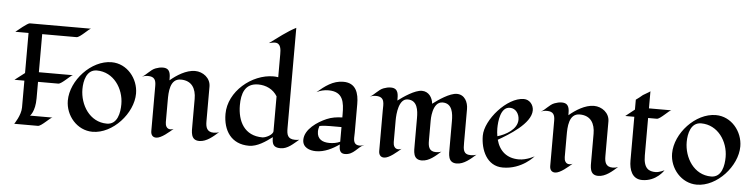

<svg xmlns="http://www.w3.org/2000/svg" viewBox="-49 -1077 5236 1331"><g transform="rotate(5 2569.5 -411.5)"><path d="M123 -703C108 -703 44 -649 28 -636H120V-357C97 -340 74 -322 51 -304H120V-117C120 -63 76 0 76 0H241C265 0 322 -65 336 -66H180C180 -66 215 -96 215 -189V-304H356C380 -304 437 -369 452 -371H215V-636H454C478 -636 535 -701 549 -703Z M899 -282C899 -386 820 -484 712 -484C570 -484 432 -333 432 -193C432 -89 513 8 621 8C762 8 899 -145 899 -282ZM804 -200C804 -142 790 -57 715 -57C595 -57 526 -172 526 -281C526 -338 543 -418 615 -418C732 -418 804 -308 804 -200Z M1496 -66C1484 -61 1472 -59 1459 -59C1410 -59 1402 -93 1402 -134V-375C1402 -434 1349 -474 1293 -474C1232 -474 1166 -432 1122 -394C1122 -435 1122 -478 1069 -478C1052 -478 1035 -474 1019 -468C983 -455 957 -414 929 -403C942 -408 956 -411 971 -411C1016 -411 1027 -388 1027 -347C1027 -242 1027 -138 1027 -33C1027 -9 1038 10 1064 10C1100 10 1153 -38 1180 -61C1173 -58 1165 -56 1158 -56C1131 -56 1122 -80 1122 -103V-254C1122 -310 1123 -406 1200 -406C1277 -406 1307 -352 1307 -281V-99C1307 -53 1302 7 1364 7C1415 7 1460 -34 1496 -66Z M2054 -62C2045 -60 2035 -59 2025 -59C1972 -59 1966 -91 1966 -135V-833C1905 -802 1842 -752 1786 -711C1800 -714 1814 -718 1828 -718C1870 -718 1871 -672 1871 -641V-481C1860 -483 1849 -484 1838 -484C1687 -484 1529 -352 1529 -196C1529 -81 1586 10 1710 10C1768 10 1825 -30 1870 -64C1870 -19 1877 8 1929 8C1980 8 2017 -32 2054 -62ZM1871 -106C1871 -80 1820 -56 1798 -56C1673 -56 1623 -152 1623 -265C1623 -344 1644 -419 1738 -419C1792 -419 1843 -395 1871 -348Z M2507 -66C2497 -62 2486 -58 2475 -58C2440 -58 2432 -80 2432 -110C2432 -122 2433 -133 2433 -145V-343C2433 -418 2413 -489 2324 -489C2251 -489 2197 -446 2144 -401C2169 -414 2197 -421 2226 -421C2330 -421 2338 -347 2338 -263V-242C2301 -241 2264 -236 2230 -221C2169 -195 2082 -138 2082 -64C2082 -11 2131 7 2176 7C2235 7 2290 -21 2337 -54C2337 -25 2339 9 2377 9C2440 9 2459 -45 2507 -66ZM2338 -73C2315 -62 2289 -58 2264 -58C2216 -58 2178 -77 2178 -130C2178 -144 2181 -157 2185 -169C2209 -174 2234 -175 2259 -175C2277 -175 2338 -175 2338 -175Z M3287 -66C3275 -61 3262 -59 3249 -59C3193 -59 3194 -96 3194 -142V-375C3194 -423 3170 -474 3115 -474C3066 -474 2989 -421 2950 -391C2946 -434 2919 -474 2872 -474C2823 -474 2746 -421 2708 -392C2708 -432 2710 -478 2655 -478C2638 -478 2621 -474 2605 -468C2571 -456 2540 -412 2515 -403C2528 -408 2542 -411 2557 -411C2623 -411 2613 -360 2613 -314V-33C2613 -9 2624 10 2650 10C2686 10 2739 -38 2766 -61C2759 -58 2751 -56 2744 -56C2717 -56 2708 -80 2708 -103V-254C2708 -302 2717 -406 2779 -406C2847 -406 2854 -336 2854 -283V-99C2854 -53 2849 7 2912 7C2963 7 3007 -34 3043 -66C3032 -61 3019 -59 3006 -59C2957 -59 2950 -93 2950 -134V-273C2950 -273 2947 -406 3022 -406C3090 -406 3097 -336 3097 -283V-99C3097 -53 3092 7 3155 7C3206 7 3250 -34 3287 -66Z M3690 -90C3690 -90 3637 -59 3582 -59C3499 -59 3446 -104 3425 -182C3496 -223 3649 -313 3649 -406C3649 -444 3621 -479 3581 -479C3464 -479 3319 -312 3319 -201C3319 -104 3364 7 3476 7C3610 7 3690 -90 3690 -90ZM3556 -333C3556 -265 3476 -222 3420 -206C3417 -223 3415 -241 3415 -259C3415 -309 3424 -410 3490 -410C3532 -410 3556 -371 3556 -333Z M4272 -66C4260 -61 4248 -59 4235 -59C4186 -59 4178 -93 4178 -134V-375C4178 -434 4125 -474 4069 -474C4008 -474 3942 -432 3898 -394C3898 -435 3898 -478 3845 -478C3828 -478 3811 -474 3795 -468C3759 -455 3733 -414 3705 -403C3718 -408 3732 -411 3747 -411C3792 -411 3803 -388 3803 -347C3803 -242 3803 -138 3803 -33C3803 -9 3814 10 3840 10C3876 10 3929 -38 3956 -61C3949 -58 3941 -56 3934 -56C3907 -56 3898 -80 3898 -103V-254C3898 -310 3899 -406 3976 -406C4053 -406 4083 -352 4083 -281V-99C4083 -53 4078 7 4140 7C4191 7 4236 -34 4272 -66Z M4450 -490V-609C4447 -604 4408 -584 4400 -578C4386 -565 4370 -554 4354 -542V-473C4333 -457 4312 -440 4291 -423H4354V-119C4354 -56 4375 9 4446 9C4546 9 4595 -72 4595 -72C4595 -72 4560 -54 4534 -54C4488 -54 4450 -71 4450 -162V-423H4511C4534 -423 4592 -489 4606 -490Z M5104 -282C5104 -386 5025 -484 4917 -484C4775 -484 4637 -333 4637 -193C4637 -89 4718 8 4826 8C4967 8 5104 -145 5104 -282ZM5009 -200C5009 -142 4995 -57 4920 -57C4800 -57 4731 -172 4731 -281C4731 -338 4748 -418 4820 -418C4937 -418 5009 -308 5009 -200Z"/></g></svg>

Font: Fondamento
Style: Regular
Weight: 400
Designer: Astigmatic (AOETI)
Foundry: Astigmatic (AOETI)
Version: Version 1.001